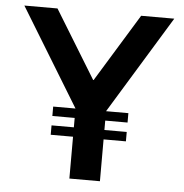

<svg xmlns="http://www.w3.org/2000/svg" viewBox="-51 -764 781 814"><g transform="rotate(5 339.0 -357.0)"><path d="M20 -714H161L338 -425H340L517 -714H658L404 -298H499V-258H404V-218H499V-178H404V0H274V-178H179V-218H274V-258H179V-298H274Z"/></g></svg>

Font: Non Bureau Medium
Style: Regular
Weight: 500
Designer: Jona Saucedo
Foundry: Non Foundry
Version: Version 1.000; ttfautohint (v1.8.4)